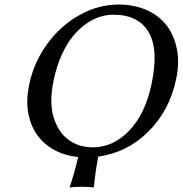

<svg xmlns="http://www.w3.org/2000/svg" viewBox="-20 -678 798 839"><path d="M475.6 -613.8Q445.8 -613.8 415.8 -604.2Q385.7 -594.7 355 -573Q324.2 -551.3 297.9 -519Q271.5 -486.8 249.3 -437.5Q227.1 -388.2 214.4 -327.1Q194.3 -231 214.1 -165.8Q233.9 -100.6 279.1 -67.4Q324.2 -34.2 386.2 -34.2Q474.1 -34.2 544.2 -106.7Q614.3 -179.2 642.1 -310.1Q674.3 -461.9 629.4 -537.8Q584.5 -613.8 475.6 -613.8ZM321.8 8.3Q264.2 2.4 218.3 -22.2Q172.4 -46.9 142.8 -87.9Q113.3 -128.9 103.3 -185.1Q93.3 -241.2 107.9 -310.1Q128.4 -406.7 186.8 -486.6Q245.1 -566.4 327.4 -612.3Q409.7 -658.2 498 -658.2Q564.9 -658.2 619.1 -634.8Q673.3 -611.3 707 -568.1Q740.7 -524.9 752.9 -463.9Q765.1 -403.8 749 -329.1Q719.7 -192.9 627.4 -102.1Q534.7 -10.7 409.2 6.3Q394.5 86.9 390.6 138.2L388.2 141.1Q372.1 138.2 337.9 138.2Q322.3 138.2 309.1 138.9Q295.9 139.6 290.5 140.6L285.2 141.1L284.7 138.2Q301.8 90.3 321.8 8.3Z"/></svg>

Font: Linux Biolinum G
Style: Italic
Weight: 400
Italic angle: -12°
Designer: Philipp H. Poll
Foundry: Philipp H. Poll
Version: Version 0.5.1